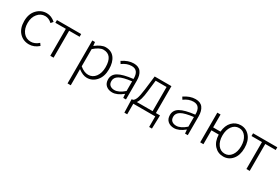

<svg xmlns="http://www.w3.org/2000/svg" viewBox="78 -1647 4347 2986"><g transform="rotate(30 2251.5 -154.5)"><path d="M356 13Q249 13 180.5 -61.5Q112 -136 112 -266Q112 -395 184 -471Q256 -547 359 -547Q442 -547 515 -482L482 -442Q425 -496 360 -496Q280 -496 226.5 -431.5Q173 -367 173 -266Q173 -164 224 -100.5Q275 -37 359 -37Q432 -37 498 -96L526 -56Q447 13 356 13Z M734 0V-484H546V-533H981V-484H793V0Z M1181 238V-533H1229L1236 -468H1238Q1341 -547 1416 -547Q1520 -547 1575 -474Q1630 -401 1630 -275Q1630 -143 1561.5 -65Q1493 13 1395 13Q1322 13 1238 -52L1239 46V238ZM1390 -38Q1469 -38 1518.5 -103.5Q1568 -169 1568 -275Q1568 -496 1405 -496Q1335 -496 1239 -411V-103Q1316 -38 1390 -38Z M1850 13Q1782 13 1738.5 -25Q1695 -63 1695 -134Q1695 -221 1775.5 -267.5Q1856 -314 2035 -335Q2039 -496 1913 -496Q1826 -496 1745 -435L1719 -477Q1821 -547 1921 -547Q2011 -547 2052 -490.5Q2093 -434 2093 -338V0H2044L2038 -68H2036Q1937 13 1850 13ZM1862 -36Q1940 -36 2035 -119V-292Q1882 -274 1817.5 -237Q1753 -200 1753 -137Q1753 -85 1783.5 -60.5Q1814 -36 1862 -36Z M2259 -50H2543V-484H2347L2323 -277Q2305 -110 2259 -50ZM2602 -50H2675V-15L2669 190H2619V0H2225V190H2174L2168 -15V-50H2190Q2217 -64 2236 -112Q2255 -160 2271 -286L2301 -533H2602Z M2960 13Q2892 13 2848.5 -25Q2805 -63 2805 -134Q2805 -221 2885.5 -267.5Q2966 -314 3145 -335Q3149 -496 3023 -496Q2936 -496 2855 -435L2829 -477Q2931 -547 3031 -547Q3121 -547 3162 -490.5Q3203 -434 3203 -338V0H3154L3148 -68H3146Q3047 13 2960 13ZM2972 -36Q3050 -36 3145 -119V-292Q2992 -274 2927.5 -237Q2863 -200 2863 -137Q2863 -85 2893.5 -60.5Q2924 -36 2972 -36Z M3842 -37Q3916 -37 3962 -100.5Q4008 -164 4008 -266Q4008 -368 3962 -432Q3916 -496 3842 -496Q3766 -496 3719 -432Q3672 -368 3672 -266Q3672 -164 3719 -100.5Q3766 -37 3842 -37ZM3484 -302H3616Q3626 -417 3688.5 -482Q3751 -547 3844 -547Q3941 -547 4004.5 -471.5Q4068 -396 4068 -266Q4068 -137 4004.5 -62Q3941 13 3844 13Q3747 13 3683 -57Q3619 -127 3615 -249H3484V0H3426V-533H3484Z M4256 0V-484H4068V-533H4503V-484H4315V0Z"/></g></svg>

Font: NotoSansHansLight
Style: Regular
Weight: 300
Designer: Ryoko NISHIZUKA  (kana & ideographs); Paul D. Hunt (Latin, Greek & Cyrillic); Wenlong ZHANG  (bopomofo); Sandoll Communi
Foundry: Adobe Systems Incorporated
Version: Version 1.00;December 8, 2021;FontCreator 13.0.0.2675 64-bit